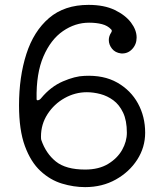

<svg xmlns="http://www.w3.org/2000/svg" viewBox="-20 -750 663 787"><path d="M326 -439Q405 -443 460.5 -411.5Q516 -380 545.5 -326Q575 -272 575 -206Q575 -146 542.5 -95.5Q510 -45 454.5 -14Q399 17 329 17Q282 17 234 2.5Q186 -12 146 -49Q106 -86 82 -151.5Q58 -217 58 -318Q58 -435 88 -528.5Q118 -622 181 -676Q244 -730 343 -730Q407 -730 450.5 -709Q494 -688 517 -657.5Q540 -627 540 -596Q540 -568 521.5 -548.5Q503 -529 476 -531Q452 -534 439 -550.5Q426 -567 426 -586Q426 -602 436 -617Q441 -625 435 -630Q421 -645 398 -651Q375 -657 345 -657Q288 -657 238 -622.5Q188 -588 158 -518.5Q128 -449 130 -344Q130 -339 134 -339Q142 -339 149 -348Q188 -395 238 -416.5Q288 -438 326 -439ZM329 -55Q385 -55 423 -78Q461 -101 480.5 -135.5Q500 -170 500 -206Q500 -256 484.5 -288.5Q469 -321 444.5 -339Q420 -357 391.5 -364.5Q363 -372 336 -372Q288 -372 245 -348Q202 -324 175 -282.5Q148 -241 148 -190Q148 -181 149 -177Q168 -121 209 -88Q250 -55 329 -55Z"/></svg>

Font: Kiwi Maru
Style: Regular
Weight: 400
Designer: Hiroki-Chan
Version: Version 1.100